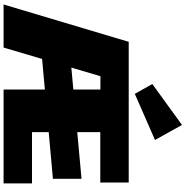

<svg xmlns="http://www.w3.org/2000/svg" viewBox="-2 -1036 1038 1074"><g transform="rotate(90 517.0 -499.0)"><path d="M214 -700H453L246 0H5ZM249 -369 980 -436V-276L249 -210ZM481 -700H1001V-541H667L719 -663V-37L667 -159H1006V0H481ZM667 -700V-541L350 -542V-700ZM763 -847 505 -734 450 -832 679 -998Z"/></g></svg>

Font: Pathway Extreme SemiCondensed Black
Style: Regular
Weight: 900
Width: 4
Version: Version 1.001;gftools[0.9.26]